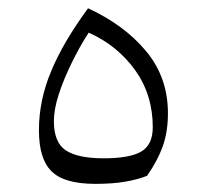

<svg xmlns="http://www.w3.org/2000/svg" viewBox="-20 -441 498 465"><path d="M211.4 4.3C239.5 4.3 263.8 2.4 283.3 -1C302.9 -4.3 320.5 -9 336.2 -15.2C353.8 -40.5 366.7 -65.2 374.8 -88.6C382.9 -111.9 386.7 -138.1 386.7 -166.7C386.7 -224.8 369 -274.8 333.8 -317.1C298.6 -359.5 251.9 -393.8 193.3 -421C153.8 -367.1 123.8 -316.7 104.3 -269.5C84.3 -222.4 74.3 -174.3 74.3 -125.7C74.3 -79.5 84.3 -46.2 104.8 -26.2C125.2 -5.7 160.5 4.3 211.4 4.3ZM194.8 -361.9C241 -341.4 278.1 -311.4 307.1 -271.4C335.7 -231.4 350 -185.2 350 -132.9C350 -104.3 340.5 -84.8 321.9 -73.8C302.9 -62.9 272.4 -57.6 231 -57.6C188.6 -57.6 158.1 -64.3 139 -77.1C120 -90 110.5 -113.3 110.5 -147.6C110.5 -166.2 114.3 -188.1 122.4 -212.9C130.5 -237.6 141 -262.9 153.8 -289C166.7 -315.2 180 -339.5 194.8 -361.9Z"/></svg>

Font: Pinar Light
Style: Regular
Weight: 300
Designer: Amin Abedi
Version: Version 2.00;September 9, 2021;FontCreator 13.0.0.2683 64-bi